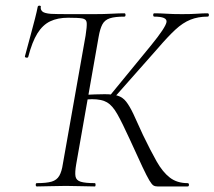

<svg xmlns="http://www.w3.org/2000/svg" viewBox="-20 -673 774 693"><path d="M113 0Q109 0 109 -6Q109 -12 113 -12Q148 -12 166.5 -17.5Q185 -23 194 -38.5Q203 -54 207 -82L289 -545Q294 -577 293 -590.5Q292 -604 277 -606.5Q262 -609 226 -609Q188 -609 161 -596Q134 -583 115 -552.5Q96 -522 82 -468Q81 -464 75 -465Q69 -466 70 -470Q73 -481 79 -503.5Q85 -526 92.5 -553.5Q100 -581 106.5 -606.5Q113 -632 116 -648Q117 -653 123 -652.5Q129 -652 127 -647Q126 -638 133 -631.5Q140 -625 164 -623Q186 -622 224 -622Q262 -622 323 -622Q355 -622 382.5 -623.5Q410 -625 429 -625Q433 -625 433 -619Q433 -613 429 -613Q395 -613 376.5 -607Q358 -601 349.5 -585Q341 -569 336 -540L255 -80Q250 -51 252.5 -36.5Q255 -22 271.5 -17Q288 -12 322 -12Q325 -12 325 -6Q325 0 322 0Q300 0 273.5 -1Q247 -2 218 -2Q188 -2 160.5 -1Q133 0 113 0ZM549 0Q540 0 534 -3.5Q528 -7 519 -22Q510 -37 493.5 -72Q477 -107 448 -171Q421 -230 403.5 -261Q386 -292 366.5 -303.5Q347 -315 312 -315Q302 -315 291.5 -314Q281 -313 270 -312L273 -330Q329 -333 358 -333Q387 -333 405 -327.5Q423 -322 435.5 -306Q448 -290 461.5 -261.5Q475 -233 496 -186Q523 -130 545 -91Q567 -52 593 -32Q619 -12 657 -12Q662 -12 662 -6Q662 0 657 0ZM389 -317 375 -326 525 -509Q578 -574 581 -593.5Q584 -613 537 -613Q533 -613 533 -619Q533 -625 537 -625Q559 -625 581 -623.5Q603 -622 637 -622Q672 -622 691.5 -623.5Q711 -625 729 -625Q734 -625 734 -619Q734 -613 729 -613Q695 -613 667.5 -602Q640 -591 613 -566Q586 -541 550 -499Z"/></svg>

Font: Cormorant Garamond Light
Style: Italic
Weight: 300
Italic angle: -10°
Designer: Christian Thalmann (Catharsis Fonts)
Foundry: Catharsis Fonts
Version: Version 4.001